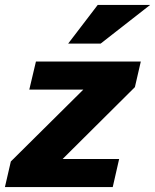

<svg xmlns="http://www.w3.org/2000/svg" viewBox="-35 -760 630 780"><path d="M-15 0 9 -104 357 -449 390 -396H84L111 -510H537L513 -406L173 -68L139 -114H449L423 0ZM374 -583H242L362 -740H575Z"/></svg>

Font: Instrument Sans
Style: Bold Italic
Weight: 700
Italic angle: -13°
Designer: Rodrigo Fuenzalida
Foundry: fragTYPE
Version: Version 1.000;gftools[0.9.28]